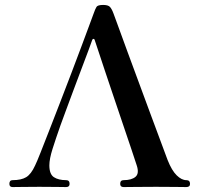

<svg xmlns="http://www.w3.org/2000/svg" viewBox="-20 -758 803 778"><path d="M31 0Q18 0 18 -13Q18 -28 31 -28Q66 -28 86 -40Q106 -52 122 -87Q129 -101 144 -139Q159 -177 179.5 -229.5Q200 -282 223 -341.5Q246 -401 268.5 -460Q291 -519 310 -570Q329 -621 342 -656Q355 -691 359 -702Q366 -722 371 -730Q376 -738 398 -738Q418 -738 425.5 -730Q433 -722 440 -703Q445 -690 460 -648.5Q475 -607 496.5 -548.5Q518 -490 542.5 -424Q567 -358 590 -295.5Q613 -233 631.5 -184Q650 -135 659 -110Q676 -67 696 -47.5Q716 -28 735 -28Q750 -28 750 -13Q750 0 735 0Q726 0 694 -0.5Q662 -1 612 -1Q569 -1 530 -0.5Q491 0 481 0Q467 0 467 -13Q467 -28 481 -28Q513 -28 529 -41.5Q545 -55 534 -88Q527 -111 512 -154.5Q497 -198 478.5 -253.5Q460 -309 440.5 -366Q421 -423 404.5 -473Q388 -523 377 -556Q366 -589 364 -595Q363 -600 359.5 -600.5Q356 -601 354 -597Q351 -588 339 -555.5Q327 -523 310 -478.5Q293 -434 276 -388Q259 -342 245 -304.5Q231 -267 225 -250Q206 -196 193 -155Q180 -114 180 -88Q180 -52 198.5 -40Q217 -28 248 -28Q262 -28 262 -13Q262 0 248 0Q239 0 211 -0.5Q183 -1 139 -1Q102 -1 72 -0.5Q42 0 31 0Z"/></svg>

Font: Zen Antique
Style: Regular
Weight: 400
Designer: Yoshimichi Ohira
Foundry: Positype
Version: Version 1.001